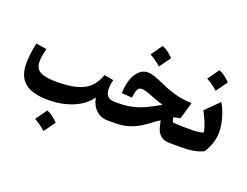

<svg xmlns="http://www.w3.org/2000/svg" viewBox="-155 -1130 2244 1743"><g transform="rotate(20 967.5 -259.0)"><path d="M734.9 -159.7Q700.2 -107.4 639.9 -69.3Q579.6 -31.2 502.2 -10.7Q424.8 9.8 336.9 9.8Q179.7 9.8 107.7 -49.8Q35.6 -109.4 35.6 -238.8Q35.6 -319.8 60.5 -435.5L162.6 -418.9Q143.1 -339.4 143.1 -293.5Q143.1 -225.6 190.4 -198.2Q237.8 -170.9 350.6 -170.9Q465.8 -170.9 542.7 -191.4Q619.6 -211.9 666.7 -257.3Q713.9 -302.7 739.3 -377.4L829.1 -361.8Q817.4 -306.2 817.4 -276.4Q817.4 -180.7 907.7 -180.7H908.2V0H907.7Q840.3 0 794.2 -43Q748 -85.9 734.9 -159.7ZM361.3 102.1Q391.6 112.8 418.7 133.5Q445.8 154.3 470.7 180.2Q451.7 207 432.4 234.1Q413.1 261.2 392.6 289.1Q368.7 267.6 341.6 248Q314.5 228.5 283.7 211.4Q303.7 183.6 323 156.2Q342.3 128.9 361.3 102.1Z M1102.5 -535.6Q1130.9 -535.6 1171.1 -522.2Q1211.4 -508.8 1266.1 -483.4Q1344.2 -447.8 1418.9 -428.7Q1493.7 -409.7 1568.8 -409.7L1522 -244.6Q1488.3 -241.7 1457 -230L1468.3 -187.5Q1499 -182.6 1530.5 -181.6Q1562 -180.7 1596.7 -180.7H1612.8V0H1508.3Q1448.7 0 1416.7 -28.3Q1384.8 -56.6 1372.6 -106.9L1358.9 -166Q1346.2 -158.2 1332.3 -149.2Q1318.4 -140.1 1305.2 -130.4Q1264.2 -96.7 1216.3 -66.9Q1168.5 -37.1 1108.9 -18.6Q1049.3 0 971.7 0H908.2Q897.9 0 892.8 -8.1Q887.7 -16.1 887.7 -37.6V-143.1Q887.7 -164.6 892.8 -172.6Q897.9 -180.7 908.2 -180.7H946.8Q1020 -180.7 1080.8 -195.1Q1141.6 -209.5 1200.4 -237.1Q1259.3 -264.6 1326.2 -304.2Q1288.1 -315.4 1256.3 -326.9Q1224.6 -338.4 1187 -353.5Q1156.7 -365.2 1136.7 -370.4Q1116.7 -375.5 1102.5 -375.5Q1075.2 -375.5 1062 -351.3Q1048.8 -327.1 1043.9 -270.5L942.9 -277.3Q948.2 -403.3 993.2 -469.5Q1038.1 -535.6 1102.5 -535.6ZM1145.5 -806.6Q1175.8 -795.9 1202.9 -775.1Q1230 -754.4 1254.9 -728.5Q1235.8 -701.7 1216.6 -674.6Q1197.3 -647.5 1176.8 -619.6Q1152.8 -641.1 1125.7 -660.6Q1098.6 -680.2 1067.9 -697.3Q1087.9 -725.1 1107.2 -752.4Q1126.5 -779.8 1145.5 -806.6Z M1704.6 -775.9Q1734.9 -765.1 1762 -744.4Q1789.1 -723.6 1814 -697.8Q1794.9 -670.9 1775.6 -643.8Q1756.3 -616.7 1735.8 -588.9Q1711.9 -610.4 1684.8 -629.9Q1657.7 -649.4 1627 -666.5Q1647 -694.3 1666.3 -721.7Q1685.5 -749 1704.6 -775.9ZM1612.8 0Q1602.5 0 1597.4 -8.1Q1592.3 -16.1 1592.3 -37.6V-143.1Q1592.3 -164.6 1597.4 -172.6Q1602.5 -180.7 1612.8 -180.7H1655.3Q1688.5 -180.7 1716.8 -183.8Q1745.1 -187 1765.1 -196.3Q1757.8 -239.3 1737.8 -288.1Q1717.8 -336.9 1691.4 -384.3L1819.8 -510.7Q1850.1 -460.4 1872.6 -387.5Q1895 -314.5 1895 -240.2Q1895 -189 1877.7 -137.9Q1860.4 -86.9 1828.6 -38.1Q1785.6 -18.1 1737.1 -9Q1688.5 0 1628.4 0Z"/></g></svg>

Font: Pinar DS2-Bold
Style: Regular
Weight: 700
Designer: Amin Abedi
Version: Version 2.000